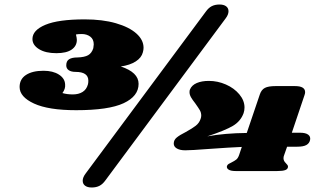

<svg xmlns="http://www.w3.org/2000/svg" viewBox="-20 -759 1431 852"><path d="M954 -739Q973 -739 983.5 -731Q994 -723 994 -709Q994 -694 981 -677L448 41Q436 58 421.5 65.5Q407 73 387 73Q368 73 357.5 65Q347 57 347 43Q347 28 360 11L893 -707Q905 -724 919.5 -731.5Q934 -739 954 -739ZM1356 -138Q1353 -123 1339.5 -115.5Q1326 -108 1299 -108H1254L1241 -71Q1238 -64 1238 -57Q1238 -45 1248 -35.5Q1258 -26 1258 -20Q1258 -9 1246.5 -4.5Q1235 0 1210 0H1026Q1005 0 995 -6Q985 -12 987 -22Q989 -28 994.5 -31.5Q1000 -35 1007 -38Q1021 -45 1028.5 -51Q1036 -57 1041 -71L1053 -107Q1004 -105 906 -98Q828 -92 802 -92Q779 -92 765 -100Q751 -108 751 -122Q751 -138 764.5 -149Q778 -160 804 -173Q833 -189 848.5 -201Q864 -213 870 -231Q873 -239 873 -246Q873 -259 867 -269.5Q861 -280 846 -301Q834 -316 827.5 -327.5Q821 -339 821 -350Q821 -358 823 -362Q831 -381 853 -390.5Q875 -400 907 -400Q946 -400 982.5 -384Q1019 -368 1042 -340.5Q1065 -313 1065 -282Q1065 -269 1061 -257Q1048 -221 1013.5 -200.5Q979 -180 900 -154Q977 -168 1075 -169L1133 -340Q1140 -361 1155.5 -369Q1171 -377 1203 -377H1289Q1334 -377 1334 -350Q1334 -344 1331 -336L1275 -170H1312Q1336 -170 1347.5 -161.5Q1359 -153 1356 -138ZM516 -464Q595 -438 595 -387Q595 -332 528.5 -301Q462 -270 318 -270Q195 -270 131 -299.5Q67 -329 67 -373Q67 -408 95.5 -426.5Q124 -445 173 -445Q215 -445 241.5 -428Q268 -411 269 -384Q271 -365 257 -346Q278 -340 303 -340Q329 -340 346.5 -351Q364 -362 370 -384Q372 -390 372 -401Q372 -440 315 -440Q296 -440 285 -447.5Q274 -455 274 -469Q274 -488 286.5 -496Q299 -504 323 -504Q355 -505 371 -514Q387 -523 394 -545Q396 -557 396 -562Q396 -585 380.5 -596.5Q365 -608 343 -608Q325 -608 317 -606Q321 -590 321 -582Q321 -555 298 -539Q275 -523 230 -523Q182 -523 153 -541Q124 -559 124 -586Q124 -625 181.5 -649Q239 -673 356 -673Q435 -673 494 -656Q553 -639 585 -610.5Q617 -582 617 -547Q617 -538 614 -527Q608 -503 582.5 -486.5Q557 -470 516 -464Z"/></svg>

Font: Shrikhand
Style: Regular
Weight: 400
Italic angle: -14°
Version: Version 1.000;PS 1.000;hotconv 1.0.88;makeotf.lib2.5.647800